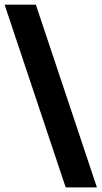

<svg xmlns="http://www.w3.org/2000/svg" viewBox="-29 -687 440 832"><path d="M255.6 125 -9 -666.7H126.4L391 125Z"/></svg>

Font: Afacad Flux Black
Style: Regular
Weight: 900
Designer: Kristian Moeller
Foundry: Dicotype
Version: Version 1.100